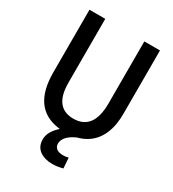

<svg xmlns="http://www.w3.org/2000/svg" viewBox="-205 -772 982 1089"><g transform="rotate(30 286.5 -227.5)"><path d="M517.6 -245.1V-659.2H415V-250Q414.1 -79.1 285.2 -78.1Q174.8 -78.1 161.1 -204.1Q159.2 -223.6 159.2 -245.1V-659.2H55.7V-249Q55.7 -17.6 235.4 8.8Q242.2 9.8 248 10.7Q193.4 58.6 193.4 109.4Q193.4 177.7 263.7 198.2Q285.2 204.1 309.6 204.1Q340.8 204.1 377.9 194.3L373 126Q356.4 130.9 337.9 130.9Q290 130.9 281.2 96.7Q280.3 90.8 280.3 85.9Q282.2 37.1 356.4 3.9Q487.3 -30.3 512.7 -177.7Q517.6 -210 517.6 -245.1Z"/></g></svg>

Font: Yaldevi Colombo SemiBold
Style: Regular
Weight: 600
Designer: Sol Matas, Denzil Rajitha, Kosala Senevirathne and Pathum Egodawatta
Foundry: Mooniak
Version: Version 1.020 ; ttfautohint (v1.6)